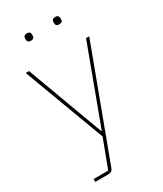

<svg xmlns="http://www.w3.org/2000/svg" viewBox="-229 -808 934 1102"><g transform="rotate(-30 237.5 -257.5)"><path d="M123 -697V-704Q123 -725 146 -725Q169 -725 169 -704V-697Q169 -676 146 -676Q123 -676 123 -697ZM311 -697V-704Q311 -725 334 -725Q357 -725 357 -704V-697Q357 -676 334 -676Q311 -676 311 -697ZM60 210V191H157L227 5L27 -531H49L236 -25H239L427 -531H448L179 190Q172 210 146 210Z"/></g></svg>

Font: IBM Plex Sans JP Thin
Style: Regular
Weight: 100
Designer: Mike Abbink; Paul van der Laan; Pieter van Rosmalen; Wujin Sim; Yejin Wi; Jinhee Kim; Boomi Park; Yona Kim; Kichan Ma
Foundry: Sandoll Inc.
Version: Version 1.001